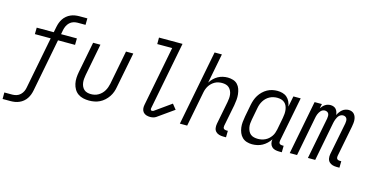

<svg xmlns="http://www.w3.org/2000/svg" viewBox="-118 -1179 3509 1828"><g transform="rotate(15 1636.5 -265.0)"><path d="M-27 210V146H52Q72 146 93 139.5Q114 133 130 117.5Q146 102 155 82.5Q164 63 167 43L266 -466H110L111 -530H279L290 -585Q294 -606 301.5 -626.5Q309 -647 321.5 -666Q334 -685 352 -700Q370 -715 390.5 -724Q411 -733 432.5 -736.5Q454 -740 475 -740H554L553 -676H474Q454 -676 433.5 -669.5Q413 -663 397 -647.5Q381 -632 372 -612.5Q363 -593 359 -573L351 -530H507L506 -466H338L237 55Q233 76 225.5 96.5Q218 117 205.5 136Q193 155 175 170Q157 185 136 194Q115 203 94 206.5Q73 210 52 210Z M771 12Q741 12 712.5 5.5Q684 -1 661.5 -17Q639 -33 625 -57Q611 -81 605 -109Q599 -137 600.5 -167Q602 -197 608 -227L667 -530H739L678 -215Q674 -195 672.5 -175.5Q671 -156 673.5 -137.5Q676 -119 683.5 -102.5Q691 -86 704 -74Q717 -62 735 -57Q753 -52 773 -52Q791 -52 809 -56Q827 -60 844.5 -70Q862 -80 876 -94Q890 -108 900 -125Q910 -142 916 -159.5Q922 -177 926 -195L991 -530H1063L995 -183Q991 -158 982 -132.5Q973 -107 957.5 -84Q942 -61 920.5 -41.5Q899 -22 874.5 -10Q850 2 823.5 7Q797 12 771 12Z M1374 12Q1354 12 1336 6.5Q1318 1 1306 -12.5Q1294 -26 1291 -45Q1288 -64 1292 -84L1407 -676H1260V-740H1492L1362 -72Q1360 -64 1363 -56.5Q1366 -49 1374 -49Q1378 -49 1383 -50Q1388 -51 1391 -53L1551 -167L1591 -117L1430 -3Q1418 5 1403 8.5Q1388 12 1374 12Z M2122 12H2094Q2073 12 2053.5 6.5Q2034 1 2020.5 -13Q2007 -27 2004 -47.5Q2001 -68 2005 -90L2049 -315Q2053 -335 2054.5 -354.5Q2056 -374 2053.5 -392.5Q2051 -411 2043 -427.5Q2035 -444 2022 -456Q2009 -468 1991 -473Q1973 -478 1953 -478Q1936 -478 1918 -474.5Q1900 -471 1883.5 -462Q1867 -453 1853 -440Q1839 -427 1829 -411.5Q1819 -396 1812.5 -378.5Q1806 -361 1803 -344L1736 0H1664L1808 -740H1880L1823 -447Q1837 -469 1855.5 -487.5Q1874 -506 1896.5 -518.5Q1919 -531 1943.5 -536.5Q1968 -542 1992 -542Q2019 -542 2045 -534Q2071 -526 2088.5 -507.5Q2106 -489 2114.5 -464.5Q2123 -440 2126 -413Q2129 -386 2126.5 -358.5Q2124 -331 2119 -303L2077 -90Q2076 -82 2076.5 -74.5Q2077 -67 2081.5 -62Q2086 -57 2093 -54.5Q2100 -52 2107 -52H2123Z M2378 12Q2350 12 2324.5 4Q2299 -4 2280.5 -22Q2262 -40 2252 -64.5Q2242 -89 2238.5 -115.5Q2235 -142 2238 -170.5Q2241 -199 2246 -227L2269 -347Q2274 -372 2282.5 -396.5Q2291 -421 2305 -443.5Q2319 -466 2339 -485.5Q2359 -505 2382.5 -518Q2406 -531 2431.5 -536.5Q2457 -542 2481 -542Q2508 -542 2533 -535Q2558 -528 2576.5 -511.5Q2595 -495 2605.5 -472.5Q2616 -450 2620 -424L2641 -530H2713L2627 -90Q2626 -82 2626.5 -74.5Q2627 -67 2631.5 -62Q2636 -57 2643 -54.5Q2650 -52 2657 -52H2673L2672 12H2644Q2624 12 2604.5 7Q2585 2 2572 -11.5Q2559 -25 2554.5 -44.5Q2550 -64 2554 -84Q2540 -62 2520 -43Q2500 -24 2477 -11.5Q2454 1 2428.5 6.5Q2403 12 2378 12ZM2418 -52Q2435 -52 2453 -55.5Q2471 -59 2489 -67.5Q2507 -76 2521 -88.5Q2535 -101 2546.5 -117Q2558 -133 2564 -150.5Q2570 -168 2574 -186L2597 -306Q2601 -327 2602.5 -347.5Q2604 -368 2601.5 -387.5Q2599 -407 2591.5 -424.5Q2584 -442 2570 -454.5Q2556 -467 2537 -472.5Q2518 -478 2497 -478Q2479 -478 2460 -474Q2441 -470 2423 -460.5Q2405 -451 2390.5 -437Q2376 -423 2365.5 -406Q2355 -389 2348.5 -371Q2342 -353 2339 -335L2316 -215Q2312 -195 2310.5 -175Q2309 -155 2312.5 -136.5Q2316 -118 2324 -101Q2332 -84 2346 -72.5Q2360 -61 2379 -56.5Q2398 -52 2418 -52Z M3240 12H3212Q3191 12 3171.5 6.5Q3152 1 3138.5 -13Q3125 -27 3121.5 -47.5Q3118 -68 3122 -90L3185 -410Q3187 -423 3187 -435Q3187 -447 3182.5 -457Q3178 -467 3168 -472.5Q3158 -478 3146 -478Q3135 -478 3125 -473.5Q3115 -469 3107 -461Q3099 -453 3093.5 -443Q3088 -433 3084 -423Q3080 -413 3077 -403Q3074 -393 3072 -382L2998 0H2926L3006 -410Q3008 -423 3008 -435Q3008 -447 3003.5 -457Q2999 -467 2988.5 -472.5Q2978 -478 2966 -478Q2956 -478 2945.5 -473.5Q2935 -469 2927.5 -461Q2920 -453 2914 -443Q2908 -433 2904 -423Q2900 -413 2897.5 -403Q2895 -393 2893 -382L2819 0H2747L2850 -530H2922L2913 -486Q2921 -498 2931 -508.5Q2941 -519 2953 -527Q2965 -535 2978.5 -538.5Q2992 -542 3005 -542Q3021 -542 3035.5 -536.5Q3050 -531 3059.5 -520Q3069 -509 3074 -494Q3079 -479 3080 -464Q3087 -479 3097.5 -493.5Q3108 -508 3121.5 -519.5Q3135 -531 3151.5 -536.5Q3168 -542 3184 -542Q3201 -542 3215.5 -536Q3230 -530 3239.5 -518.5Q3249 -507 3254 -492.5Q3259 -478 3260 -462Q3261 -446 3259 -429.5Q3257 -413 3254 -396L3194 -90Q3193 -82 3194 -74.5Q3195 -67 3199.5 -62Q3204 -57 3210.5 -54.5Q3217 -52 3225 -52H3241Z"/></g></svg>

Font: Lode Term
Style: Italic
Weight: 400
Italic angle: -11°
Monospace: yes
Designer: Belleve Invis
Foundry: Belleve Invis
Version: Version 29.2.0